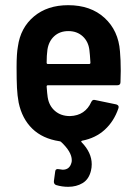

<svg xmlns="http://www.w3.org/2000/svg" viewBox="-20 -539 523 741"><path d="M446 -265 445 -222Q445 -210 433 -210H165Q160 -210 160 -205Q162 -177 164 -164Q169 -131 192 -111Q215 -91 250 -91Q280 -92 300.5 -106Q321 -120 332 -145Q337 -156 347 -153L429 -136Q441 -132 437 -121Q420 -71 384.5 -38.5Q349 -6 297 4Q291 6 295 10Q334 50 334 95Q334 108 331 120Q323 153 299 167.5Q275 182 243 182Q219 182 196 175Q187 171 188 160L193 123Q194 111 208 114Q218 116 222 116Q249 116 256 88Q257 85 257 79Q257 47 215 8Q211 6 209 6Q144 -4 104.5 -42.5Q65 -81 52 -143Q47 -170 45.5 -200Q44 -230 44 -280Q44 -332 49 -359Q59 -432 111 -475.5Q163 -519 243 -519Q330 -519 383.5 -470Q437 -421 443 -341Q446 -308 446 -265ZM163 -347Q160 -325 160 -297Q160 -292 165 -292H324Q329 -292 329 -297Q327 -331 325 -346Q321 -379 299 -399Q277 -419 244 -419Q211 -419 189.5 -399.5Q168 -380 163 -347Z"/></svg>

Font: Barlow Semi Condensed SemiBold
Style: Regular
Weight: 600
Width: 4
Designer: Jeremy Tribby
Foundry: Tribby Type
Version: Version 1.408